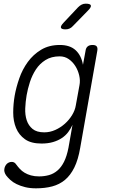

<svg xmlns="http://www.w3.org/2000/svg" viewBox="-20 -805 640 1046"><path d="M375 -125Q366 -105 352 -86Q338 -67 317 -53Q296 -39 268.5 -31Q241 -23 206 -23Q149 -23 116 -46.5Q83 -70 67.5 -107.5Q52 -145 52 -191.5Q52 -238 60 -284Q68 -329 85 -378Q102 -427 131.5 -467.5Q161 -508 204 -534Q247 -560 306 -560Q361 -560 392 -531.5Q423 -503 432 -452L446 -528Q448 -544 457.5 -552Q467 -560 484 -560Q501 -560 507 -552Q513 -544 510 -528L417 0Q406 65 385 107.5Q364 150 334 175Q304 200 264.5 210.5Q225 221 176 221Q143 221 117 214.5Q91 208 70.5 198Q50 188 36 175Q22 162 13 150Q7 141 4.5 132Q2 123 4 114Q5 107 8.5 100Q12 93 17 88Q22 83 29 80Q36 77 44 77Q51 77 57 80Q63 83 69 92Q77 103 88 115Q99 127 114 136Q129 145 148.5 150.5Q168 156 193 156Q221 156 246.5 149Q272 142 293 124Q314 106 329 76Q344 46 353 0ZM221 -84Q252 -84 281 -97Q310 -110 333.5 -131Q357 -152 373 -178.5Q389 -205 393 -231L413 -341Q418 -366 411.5 -394Q405 -422 390.5 -445Q376 -468 354.5 -483Q333 -498 305 -498Q260 -498 228 -478Q196 -458 175.5 -426.5Q155 -395 143 -358Q131 -321 125 -286Q119 -251 117.5 -215Q116 -179 125.5 -150Q135 -121 157.5 -102.5Q180 -84 221 -84ZM337 -645Q315 -645 312 -654Q309 -663 326 -681L405 -765Q415 -775 425 -780Q435 -785 447 -785Q472 -785 475 -775.5Q478 -766 459 -747L377 -663Q369 -654 359 -649.5Q349 -645 337 -645Z"/></svg>

Font: Maple Mono NL ExtraLight
Style: Italic
Weight: 275
Italic angle: -10°
Monospace: yes
Designer: subframe7536
Version: Version 7.000